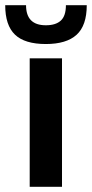

<svg xmlns="http://www.w3.org/2000/svg" viewBox="-54 -717 353 737"><path d="M60 -493H184V0H60ZM-34 -697H46Q46 -620 122 -620Q160 -620 179.5 -638Q199 -656 199 -697H279Q279 -619 240 -583.5Q201 -548 122 -548Q41 -548 3.5 -584Q-34 -620 -34 -697Z"/></svg>

Font: Hanken Grotesk
Style: Bold
Weight: 700
Designer: Alfredo Marco Pradil
Foundry: Hanken Design Co.
Version: Version 3.014